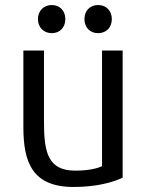

<svg xmlns="http://www.w3.org/2000/svg" viewBox="-20 -732 612 764"><path d="M425 -656C425 -690 402 -712 370 -712C339 -712 316 -690 316 -656C316 -622 339 -600 370 -600C402 -600 425 -622 425 -656ZM240 -656C240 -690 217 -712 186 -712C155 -712 131 -690 131 -656C131 -622 155 -600 186 -600C217 -600 240 -622 240 -656ZM468 -25V-531H386V-71C367 -61 328 -53 280 -53C171 -53 155 -125 155 -247V-531H73V-227C73 -88 107 12 273 12C365 12 430 -7 468 -25Z"/></svg>

Font: Repo
Style: Regular
Weight: 400
Designer: Stefan Peev
Foundry: Context Ltd
Version: Version 0.000